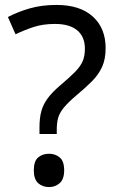

<svg xmlns="http://www.w3.org/2000/svg" viewBox="-20 -744 474 778"><path d="M140 -228Q140 -266 147.5 -293.5Q155 -321 173.5 -346Q192 -371 224 -398Q263 -431 284.5 -453Q306 -475 315 -496Q324 -517 324 -547Q324 -595 293 -621Q262 -647 203 -647Q154 -647 116 -634.5Q78 -622 43 -605L12 -675Q52 -696 100.5 -710Q149 -724 209 -724Q304 -724 356 -677Q408 -630 408 -549Q408 -504 393.5 -472.5Q379 -441 352.5 -414.5Q326 -388 290 -358Q257 -330 239.5 -309Q222 -288 216 -267.5Q210 -247 210 -218V-201H140ZM117 -54Q117 -91 134.5 -106Q152 -121 179 -121Q204 -121 222 -106Q240 -91 240 -54Q240 -18 222 -2Q204 14 179 14Q152 14 134.5 -2Q117 -18 117 -54Z"/></svg>

Font: Noto Sans Tifinagh APT
Style: Regular
Weight: 400
Designer: JamraPatel
Foundry: JamraPatel LLC
Version: Version 2.006; ttfautohint (v1.8.4.7-5d5b)